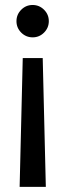

<svg xmlns="http://www.w3.org/2000/svg" viewBox="-20 -524 256 752"><path d="M147.3 -296.5 159.5 208H56.9L69.1 -296.5ZM107.8 -504.5Q133.8 -504.5 152.5 -485.9Q171.2 -467.2 171.2 -441.2Q171.2 -415.1 152.6 -396.4Q134 -377.7 107.9 -377.7Q81.8 -377.7 63.1 -396.3Q44.5 -415 44.5 -441Q44.5 -467.1 63.1 -485.8Q81.7 -504.5 107.8 -504.5Z"/></svg>

Font: Red Hat Display VF
Style: Regular
Weight: 300
Designer: Pentagram, MCKL
Foundry: Pentagram, MCKL
Version: Version 1.023